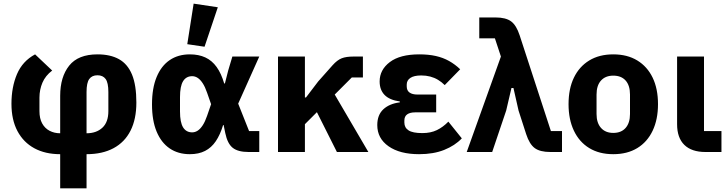

<svg xmlns="http://www.w3.org/2000/svg" viewBox="-20 -836 4004 1056"><path d="M311 200V12Q229 12 169 -20.5Q109 -53 76 -115Q43 -177 43 -265Q43 -357 73.5 -428.5Q104 -500 173 -537L267 -448Q230 -420 213.5 -381.5Q197 -343 197 -299V-225Q197 -184 212 -157Q227 -130 253 -116.5Q279 -103 311 -103V-309Q311 -413 360.5 -475Q410 -537 516 -537Q587 -537 634.5 -510.5Q682 -484 706 -426Q730 -368 730 -272Q730 -181 698 -117.5Q666 -54 604.5 -21Q543 12 456 12V200ZM456 -330V-103Q510 -103 543 -133.5Q576 -164 576 -225V-330Q576 -381 561 -401.5Q546 -422 516 -422Q486 -422 471 -401.5Q456 -381 456 -330Z M1406 -115V0H1347Q1289 0 1260 -23Q1231 -46 1219 -104L1210 -148H1207Q1191 -95 1167 -59.5Q1143 -24 1108 -6Q1073 12 1024 12Q960 12 913.5 -19.5Q867 -51 841.5 -112Q816 -173 816 -262Q816 -351 841.5 -412.5Q867 -474 913.5 -505.5Q960 -537 1024 -537Q1073 -537 1109.5 -520Q1146 -503 1171.5 -467.5Q1197 -432 1213 -377H1217L1235 -448L1258 -525H1406L1290 -266L1350 -115ZM1037 -108Q1053 -108 1067.5 -117.5Q1082 -127 1095 -147Q1108 -167 1119 -199L1141 -263L1119 -326Q1108 -358 1095 -378Q1082 -398 1067.5 -407.5Q1053 -417 1037 -417Q1004 -417 987 -389.5Q970 -362 970 -302V-223Q970 -163 987 -135.5Q1004 -108 1037 -108ZM1178 -796 1105 -579 1010 -593 1045 -816Z M1833 0 1723 -219 1657 -153V0H1509V-525H1657V-300H1663L1730 -388L1809 -477Q1835 -506 1859.5 -515.5Q1884 -525 1924 -525H1976V-410H1915L1821 -316L2006 0Z M2446 -167 2520 -75Q2482 -35 2423 -11.5Q2364 12 2285 12Q2179 12 2117 -31.5Q2055 -75 2055 -148Q2055 -204 2088.5 -235Q2122 -266 2179 -273V-278Q2122 -286 2095 -314Q2068 -342 2068 -388Q2068 -452 2124 -494.5Q2180 -537 2286 -537Q2337 -537 2377 -528Q2417 -519 2450 -500.5Q2483 -482 2511 -455L2426 -368Q2409 -385 2389 -397Q2369 -409 2346 -415Q2323 -421 2297 -421Q2257 -421 2237 -407.5Q2217 -394 2217 -371V-361Q2217 -338 2232.5 -327Q2248 -316 2276 -316H2379V-218H2263Q2235 -218 2219.5 -207Q2204 -196 2204 -173V-162Q2204 -134 2227 -119Q2250 -104 2303 -104Q2349 -104 2383 -120.5Q2417 -137 2446 -167Z M2735 -525 2702 -625H2616V-740H2705Q2762 -740 2791 -718.5Q2820 -697 2838 -642L3010 -115H3071V0H3007Q2950 0 2921 -21.5Q2892 -43 2874 -98L2832 -228L2804 -352H2793L2764 -228L2687 0H2547Z M3353 12Q3276 12 3221 -21.5Q3166 -55 3136.5 -117Q3107 -179 3107 -263Q3107 -348 3136.5 -409Q3166 -470 3221 -503.5Q3276 -537 3353 -537Q3430 -537 3485 -503.5Q3540 -470 3569.5 -409Q3599 -348 3599 -263Q3599 -179 3569.5 -117Q3540 -55 3485 -21.5Q3430 12 3353 12ZM3353 -105Q3397 -105 3421 -132.5Q3445 -160 3445 -209V-316Q3445 -366 3421 -393Q3397 -420 3353 -420Q3310 -420 3285.5 -393Q3261 -366 3261 -316V-209Q3261 -160 3285.5 -132.5Q3310 -105 3353 -105Z M3948 -115V0H3860Q3784 0 3744 -39Q3704 -78 3704 -153V-525H3852V-115Z"/></svg>

Font: IBM Plex Sans
Style: Bold
Weight: 700
Designer: Mike Abbink, Paul van der Laan, Pieter van Rosmalen
Foundry: Bold Monday
Version: Version 3.201